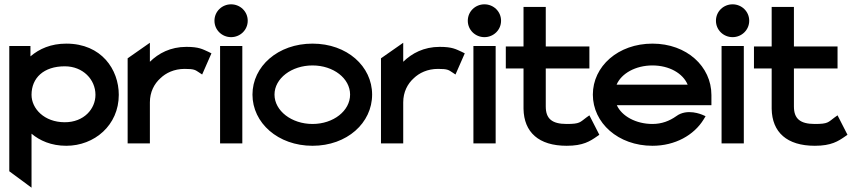

<svg xmlns="http://www.w3.org/2000/svg" viewBox="-20 -664 3951 889"><path d="M126 205V-45C164 -13 217 11 287 11C417 11 530 -84 530 -225C530 -342 450 -462 287 -462C216 -462 162 -438 121 -403V-451H23V129ZM280 -357C364 -357 422 -296 422 -225C422 -160 369 -98 280 -98C185 -98 126 -161 126 -225C126 -303 182 -357 280 -357Z M674 0V-190C674 -238 694 -276 723 -302C748 -326 786 -345 835 -345C880 -345 884 -340 901 -329L916 -319L959 -417L945 -424C918 -436 902 -447 843 -447C769 -447 714 -417 674 -378V-466L571 -394V0Z M1050 -492C1092 -492 1127 -525 1127 -568C1127 -611 1092 -644 1050 -644C1008 -644 973 -611 973 -568C973 -525 1008 -492 1050 -492ZM1102 0V-451H999V0Z M1427 11C1587 11 1703 -95 1703 -226C1703 -357 1587 -462 1427 -462C1267 -462 1149 -357 1149 -226C1149 -95 1267 11 1427 11ZM1427 -361C1524 -361 1601 -301 1601 -226C1601 -151 1524 -90 1427 -90C1330 -90 1251 -151 1251 -226C1251 -301 1330 -361 1427 -361Z M1847 0V-190C1847 -238 1867 -276 1896 -302C1921 -326 1959 -345 2008 -345C2053 -345 2057 -340 2074 -329L2089 -319L2132 -417L2118 -424C2091 -436 2075 -447 2016 -447C1942 -447 1887 -417 1847 -378V-466L1744 -394V0Z M2223 -492C2265 -492 2300 -525 2300 -568C2300 -611 2265 -644 2223 -644C2181 -644 2146 -611 2146 -568C2146 -525 2181 -492 2223 -492ZM2275 0V-451H2172V0Z M2404 -347V-160C2406 -52 2474 11 2604 11C2680 11 2712 -10 2745 -33L2755 -40L2709 -130L2695 -120C2665 -98 2666 -90 2604 -90C2535 -90 2507 -115 2507 -171V-347H2709V-449H2507V-632H2404V-449H2322V-347Z M3001 11C3106 11 3193 -38 3238 -111L3247 -126L3231 -133C3230 -133 3162 -164 3111 -126C3080 -104 3044 -90 3001 -90C2925 -90 2859 -126 2836 -177H3274V-224C3274 -356 3160 -462 3001 -462C2842 -462 2725 -357 2725 -226C2725 -95 2842 11 3001 11ZM3001 -361C3078 -361 3142 -325 3164 -272H2835C2857 -324 2923 -361 3001 -361Z M3372 -492C3414 -492 3449 -525 3449 -568C3449 -611 3414 -644 3372 -644C3330 -644 3295 -611 3295 -568C3295 -525 3330 -492 3372 -492ZM3424 0V-451H3321V0Z M3553 -347V-160C3555 -52 3623 11 3753 11C3829 11 3861 -10 3894 -33L3904 -40L3858 -130L3844 -120C3814 -98 3815 -90 3753 -90C3684 -90 3656 -115 3656 -171V-347H3858V-449H3656V-632H3553V-449H3471V-347Z"/></svg>

Font: Charger Pro
Style: BlkExt
Weight: 900
Designer: Jasper
Foundry: Cannot Into Space Fonts
Version: Version 1.09